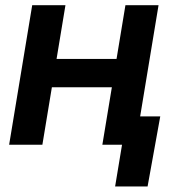

<svg xmlns="http://www.w3.org/2000/svg" viewBox="-20 -542 649 719"><path d="M449.2 -321.3 431.6 -215.3H141.1L158.2 -321.3ZM225.1 -522.5 138.7 0H14.2L100.6 -522.5ZM573.7 -522.5 487.3 0H363.3L449.7 -522.5ZM411.1 156.2 437 0H397L414.1 -106H580.1L532.7 156.2Z"/></svg>

Font: Inter 28pt SemiBold
Style: Italic
Weight: 600
Italic angle: -9.3988°
Designer: Rasmus Andersson
Foundry: rsms
Version: Version 4.001;git-66647c0bb